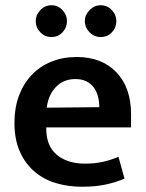

<svg xmlns="http://www.w3.org/2000/svg" viewBox="-20 -701 554 731"><path d="M479 -216H156V-212Q156 -145 196.5 -111.5Q237 -78 303 -78Q342 -78 372.5 -85Q403 -92 431 -104L454 -21Q425 -8 385 1Q345 10 292 10Q239 10 192.5 -4Q146 -18 111 -48Q76 -78 55.5 -124Q35 -170 35 -234Q35 -290 52 -336Q69 -382 100 -415Q131 -448 175 -466Q219 -484 272 -484Q367 -484 423 -426Q479 -368 479 -265ZM358 -293Q358 -314 353 -333.5Q348 -353 337 -368Q326 -383 308.5 -391.5Q291 -400 267 -400Q222 -400 193 -370Q164 -340 158 -291ZM116 -621Q116 -644 133.5 -662.5Q151 -681 176 -681Q201 -681 218 -662.5Q235 -644 235 -621Q235 -596 218 -578Q201 -560 176 -560Q151 -560 133.5 -578Q116 -596 116 -621ZM303 -621Q303 -644 321 -662.5Q339 -681 363 -681Q389 -681 406 -662.5Q423 -644 423 -621Q423 -596 406 -578Q389 -560 363 -560Q339 -560 321 -578Q303 -596 303 -621Z"/></svg>

Font: Mukta Vaani SemiBold
Style: Regular
Weight: 600
Designer: Noopur Datye, Girish Dalvi, Yashodeep Gholap, Pallavi Karambelkar
Foundry: Ek Type
Version: Version 2.538;PS 1.000;hotconv 16.6.51;makeotf.lib2.5.65220;